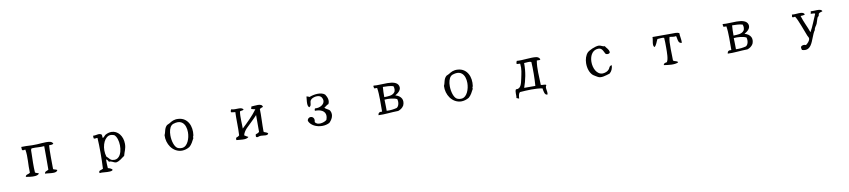

<svg xmlns="http://www.w3.org/2000/svg" viewBox="17 -1554 11966 2707"><g transform="rotate(-10 6000.0 -200.0)"><path d="M732 -447C725 -466 707 -477 692 -480C624 -495 525 -473 432 -477C378 -479 317 -483 277 -480C285 -462 273 -446 284 -435C299 -420 318 -438 329 -432C348 -326 329 -218 335 -102C318 -81 270 -90 269 -53C298 -49 356 -37 402 -42C427 -45 448 -52 459 -68C446 -81 416 -78 406 -94C400 -185 404 -281 406 -362C407 -395 402 -426 421 -435C484 -439 545 -429 599 -435C602 -332 598 -224 599 -98C580 -83 543 -86 544 -50C571 -52 621 -41 661 -42C691 -42 716 -49 722 -72C707 -83 682 -84 666 -94C665 -202 662 -343 669 -435C695 -434 719 -436 732 -447Z M1726 -270C1726 -383 1657 -467 1567 -468C1540 -468 1511 -461 1481 -445C1465 -436 1457 -417 1433 -404C1427 -418 1432 -442 1425 -455C1389 -483 1353 -456 1303 -460C1306 -441 1300 -434 1307 -419C1324 -410 1338 -422 1359 -419C1367 -297 1367 -115 1359 23C1347 30 1328 33 1314 40C1302 46 1295 56 1303 75C1334 68 1407 83 1452 78C1479 75 1490 68 1490 61C1490 48 1457 32 1429 26C1425 -13 1425 -56 1425 -100C1440 -91 1453 -78 1459 -59C1498 -68 1520 -35 1559 -33C1615 -43 1644 -79 1685 -104C1701 -166 1726 -200 1726 -270ZM1653 -261C1654 -200 1639 -137 1606 -102C1583 -77 1551 -66 1510 -77C1476 -86 1468 -113 1437 -137C1419 -194 1419 -260 1436 -315C1451 -364 1479 -405 1519 -422C1544 -433 1581 -423 1600 -415C1633 -388 1652 -325 1653 -261Z M2697 -222C2706 -284 2698 -348 2670 -397C2642 -446 2596 -480 2530 -485C2465 -490 2432 -469 2394 -445C2380 -436 2363 -433 2356 -427C2312 -387 2319 -335 2297 -293C2293 -228 2312 -168 2344 -122C2382 -68 2440 -34 2506 -35C2540 -36 2576 -46 2612 -67C2647 -96 2668 -140 2690 -182C2683 -203 2695 -207 2697 -222ZM2629 -277C2629 -185 2587 -86 2522 -74C2498 -70 2467 -73 2445 -85C2403 -109 2377 -194 2377 -274C2377 -330 2390 -384 2419 -412C2434 -427 2456 -433 2482 -438C2523 -445 2554 -437 2577 -418C2613 -389 2629 -334 2629 -277Z M3740 -59C3734 -86 3695 -80 3680 -99C3679 -209 3688 -337 3684 -423C3699 -432 3713 -440 3732 -444C3729 -475 3701 -483 3667 -484C3633 -485 3595 -478 3572 -478C3574 -463 3562 -461 3565 -444C3585 -440 3600 -433 3621 -430C3556 -342 3478 -267 3399 -193C3401 -241 3389 -362 3402 -438C3417 -446 3444 -443 3457 -453C3447 -478 3421 -482 3390 -482C3356 -482 3316 -477 3287 -489C3278 -480 3271 -461 3276 -448C3302 -445 3324 -438 3336 -441C3331 -342 3339 -220 3332 -108C3321 -94 3301 -89 3284 -81C3284 -65 3277 -61 3284 -48C3313 -48 3360 -38 3400 -41C3423 -43 3444 -49 3457 -63C3438 -73 3419 -83 3402 -96C3410 -130 3432 -163 3457 -189C3509 -242 3572 -297 3617 -348V-108C3605 -94 3585 -87 3565 -81C3563 -67 3555 -44 3572 -40C3587 -33 3601 -46 3621 -48C3646 -50 3676 -43 3701 -43C3717 -43 3731 -47 3740 -59Z M4659 -223C4643 -254 4598 -255 4584 -286C4607 -293 4621 -317 4648 -323C4675 -374 4651 -425 4626 -463C4572 -509 4468 -494 4403 -468C4391 -475 4379 -481 4362 -483C4361 -456 4353 -415 4354 -381C4355 -357 4360 -337 4374 -326C4394 -335 4399 -350 4401 -367C4404 -390 4402 -415 4426 -434C4445 -449 4477 -460 4508 -460C4535 -460 4560 -452 4574 -430C4584 -414 4588 -398 4588 -384C4588 -328 4520 -289 4454 -296C4443 -291 4443 -274 4444 -263C4524 -266 4593 -236 4593 -164C4593 -148 4589 -129 4581 -108C4542 -74 4443 -52 4414 -108C4429 -160 4399 -187 4369 -187C4346 -187 4324 -172 4321 -141C4346 -73 4429 -34 4512 -35C4548 -35 4583 -43 4614 -59C4652 -95 4692 -158 4659 -223Z M5686 -216C5671 -247 5639 -269 5598 -280C5641 -305 5694 -344 5676 -402C5659 -456 5593 -469 5518 -470C5447 -471 5368 -462 5320 -469C5310 -459 5323 -447 5320 -432C5329 -425 5349 -429 5364 -428C5381 -330 5374 -189 5375 -87C5335 -93 5319 -76 5316 -46C5401 -41 5500 -56 5601 -57C5631 -67 5663 -86 5683 -120C5699 -157 5698 -190 5686 -216ZM5594 -413C5608 -387 5605 -341 5590 -325C5557 -282 5495 -285 5441 -283C5440 -324 5442 -389 5446 -428C5491 -427 5548 -427 5594 -413ZM5616 -224C5631 -179 5619 -120 5586 -102C5544 -91 5497 -84 5441 -87C5443 -116 5438 -195 5438 -247C5490 -253 5571 -247 5616 -224Z M6697 -222C6706 -284 6698 -348 6670 -397C6642 -446 6596 -480 6530 -485C6465 -490 6432 -469 6394 -445C6380 -436 6363 -433 6356 -427C6312 -387 6319 -335 6297 -293C6293 -228 6312 -168 6344 -122C6382 -68 6440 -34 6506 -35C6540 -36 6576 -46 6612 -67C6647 -96 6668 -140 6690 -182C6683 -203 6695 -207 6697 -222ZM6629 -277C6629 -185 6587 -86 6522 -74C6498 -70 6467 -73 6445 -85C6403 -109 6377 -194 6377 -274C6377 -330 6390 -384 6419 -412C6434 -427 6456 -433 6482 -438C6523 -445 6554 -437 6577 -418C6613 -389 6629 -334 6629 -277Z M7721 -54C7707 -71 7666 -60 7644 -69C7641 -194 7629 -305 7648 -417C7655 -422 7687 -412 7699 -422C7699 -445 7672 -463 7651 -466C7575 -478 7454 -454 7369 -462C7365 -450 7359 -440 7358 -425C7370 -408 7393 -422 7410 -414C7419 -334 7404 -283 7388 -206C7372 -129 7357 -62 7288 -69C7267 -39 7283 22 7273 53C7285 58 7298 63 7310 68C7313 32 7315 -6 7339 -21C7434 -28 7563 -36 7659 -17C7666 25 7672 86 7714 80C7727 31 7691 -15 7721 -54ZM7569 -410C7576 -312 7574 -165 7566 -69H7406C7442 -170 7468 -285 7466 -414C7500 -413 7542 -426 7569 -410Z M8682 -355C8678 -401 8645 -418 8627 -451C8596 -448 8577 -472 8545 -473C8492 -474 8400 -430 8377 -406C8344 -371 8327 -315 8326 -259C8325 -189 8347 -118 8392 -80C8406 -68 8435 -54 8452 -43C8498 -14 8564 -39 8627 -58C8660 -87 8673 -118 8678 -169C8641 -169 8638 -134 8627 -121C8617 -109 8602 -96 8582 -88C8564 -81 8547 -77 8532 -77C8448 -77 8402 -174 8403 -266C8404 -342 8437 -415 8507 -429C8543 -436 8564 -428 8578 -413C8597 -394 8605 -363 8622 -340C8644 -329 8676 -332 8682 -355Z M9706 -309C9709 -355 9694 -406 9694 -450C9664 -465 9623 -462 9583 -461C9556 -460 9354 -461 9312 -461C9315 -417 9282 -343 9316 -316C9347 -340 9356 -386 9376 -421C9406 -421 9444 -431 9472 -421C9476 -388 9476 -329 9476 -283C9476 -211 9476 -108 9449 -76C9426 -72 9402 -69 9401 -43C9462 -33 9555 -20 9606 -46C9603 -60 9590 -64 9577 -68C9562 -72 9547 -75 9539 -86C9541 -155 9525 -344 9549 -421C9580 -419 9610 -407 9642 -416C9651 -392 9651 -360 9661 -337C9668 -320 9681 -308 9706 -309Z M10686 -216C10671 -247 10639 -269 10598 -280C10641 -305 10694 -344 10676 -402C10659 -456 10593 -469 10518 -470C10447 -471 10368 -462 10320 -469C10310 -459 10323 -447 10320 -432C10329 -425 10349 -429 10364 -428C10381 -330 10374 -189 10375 -87C10335 -93 10319 -76 10316 -46C10401 -41 10500 -56 10601 -57C10631 -67 10663 -86 10683 -120C10699 -157 10698 -190 10686 -216ZM10594 -413C10608 -387 10605 -341 10590 -325C10557 -282 10495 -285 10441 -283C10440 -324 10442 -389 10446 -428C10491 -427 10548 -427 10594 -413ZM10616 -224C10631 -179 10619 -120 10586 -102C10544 -91 10497 -84 10441 -87C10443 -116 10438 -195 10438 -247C10490 -253 10571 -247 10616 -224Z M11735 -404C11728 -422 11710 -429 11687 -431C11652 -434 11606 -427 11572 -431C11572 -417 11569 -407 11565 -397C11587 -390 11615 -400 11628 -386C11591 -305 11561 -216 11517 -141C11488 -227 11446 -301 11420 -390C11447 -392 11461 -391 11483 -401C11475 -423 11456 -431 11431 -433C11393 -436 11343 -425 11302 -431C11306 -415 11293 -404 11302 -394C11315 -388 11328 -391 11342 -394C11384 -329 11430 -185 11465 -101C11473 -82 11484 -72 11483 -56C11481 -24 11451 7 11424 26C11397 14 11362 18 11350 41C11347 47 11351 76 11357 85C11420 106 11458 83 11486 43C11526 -15 11545 -110 11583 -160C11587 -200 11612 -214 11624 -245C11637 -278 11641 -304 11654 -331C11657 -337 11668 -340 11672 -349C11677 -359 11675 -373 11680 -379C11694 -396 11717 -393 11735 -404Z"/></g></svg>

Font: Yuji Syuku Std R
Style: Regular
Weight: 400
Designer: Kataoka Yuji
Foundry: Kinuta Font Factory
Version: Version 3.000;hotconv 1.0.111;makeotfexe 2.5.65597